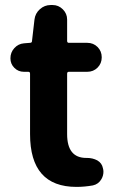

<svg xmlns="http://www.w3.org/2000/svg" viewBox="-20 -730 460 764"><path d="M284.2 13.7Q99.6 13.7 99.6 -196.3V-436.5Q99.6 -444.3 92.8 -444.3H75.2Q52.7 -444.3 37.1 -460Q21.5 -475.6 21.5 -498Q21.5 -521.5 37.1 -538.6Q52.7 -555.7 75.2 -557.6L99.6 -559.6Q107.4 -559.6 107.4 -567.4L117.2 -652.3Q120.1 -676.8 138.7 -693.4Q157.2 -710 181.6 -710H189.5Q212.9 -710 230 -692.9Q247.1 -675.8 247.1 -652.3V-567.4Q247.1 -559.6 253.9 -559.6H327.1Q351.6 -559.6 368.2 -543Q384.8 -526.4 384.8 -502Q384.8 -477.5 368.2 -460.9Q351.6 -444.3 327.1 -444.3H253.9Q247.1 -444.3 247.1 -436.5V-196.3Q247.1 -101.6 323.2 -101.6Q324.2 -101.6 324.7 -101.6Q325.2 -101.6 326.2 -101.6Q348.6 -101.6 367.2 -91.8Q385.7 -81.1 389.6 -60.5Q391.6 -53.7 391.6 -46.9Q391.6 -31.2 383.8 -17.6Q372.1 2.9 349.6 7.8Q316.4 13.7 284.2 13.7Z"/></svg>

Font: Gen Jyuu Gothic Bold
Style: Bold
Weight: 700
Designer: [Source Han Sans]
Ryoko NISHIZUKA  (kana & ideographs); Paul D. Hunt (Latin, Greek & Cyrillic); Wenlong ZHANG  (bopomofo
Version: Version 1.002.20150607